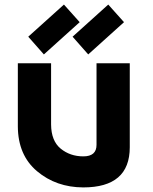

<svg xmlns="http://www.w3.org/2000/svg" viewBox="-20 -816 675 846"><path d="M457 -795.9 526.4 -718.3 368.7 -576.2 299.8 -654.3ZM261.7 -795.9 331.1 -718.3 173.3 -576.2 104.5 -654.3ZM346.7 9.8Q227.5 9.3 143.3 -61.5Q59.1 -132.3 58.6 -259.3V-537.1H205.1V-267.6Q205.6 -195.3 247.3 -161.1Q289.1 -127 347.2 -127Q405.3 -127 405.3 -177.7V-537.1H551.8V-167Q551.8 9.8 346.7 9.8Z"/></svg>

Font: New Shape
Style: Bold
Weight: 700
Designer: Wojciech Kalinowski "wmk69" (wmk69@o2.pl)
Foundry: Wojciech Kalinowski "wmk69" (wmk69@o2.pl)
Version: Version 2.1.1; 2021-05-14